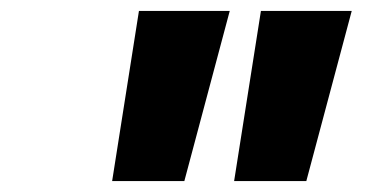

<svg xmlns="http://www.w3.org/2000/svg" viewBox="-20 -783 690 351"><path d="M457 -763H623L540 -452H408ZM234 -763H400L317 -452H185Z"/></svg>

Font: Azeret Mono
Style: Bold Italic
Weight: 700
Italic angle: -12°
Designer: Martin Vácha
Foundry: Displaay
Version: Version 1.000; Glyphs 3.0.3, build 3074